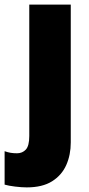

<svg xmlns="http://www.w3.org/2000/svg" viewBox="-66 -573 388 833"><path d="M50 240Q28 240 -0.5 236.5Q-29 233 -46 228V83Q-32 88 -19.5 90Q-7 92 8 92Q31 92 46 76Q61 60 61 17V-553H241V45Q241 99 221.5 143Q202 187 160 213.5Q118 240 50 240Z"/></svg>

Font: Noto Sans Myanmar SemiCondensed Black
Style: Regular
Weight: 900
Width: 4
Designer: Monotype Design Team
Foundry: Monotype Imaging Inc.
Version: Version 2.107; ttfautohint (v1.8.4.7-5d5b)